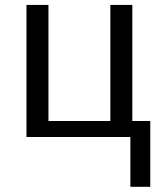

<svg xmlns="http://www.w3.org/2000/svg" viewBox="-20 -548 640 768"><path d="M173.8 -528.3V-64H421.4V-528.3H509.3V-64H581.1V199.2H501.5V0H85.9V-528.3Z"/></svg>

Font: Cousine
Style: Regular
Weight: 400
Monospace: yes
Designer: Steve Matteson
Foundry: Monotype Imaging Inc.
Version: Version 1.21